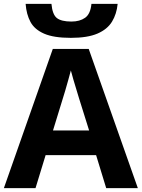

<svg xmlns="http://www.w3.org/2000/svg" viewBox="-20 -969 730 989"><path d="M527 0 475 -170H215L163 0H0L252 -717H437L690 0ZM439 -297 387 -463Q382 -480 374 -506Q366 -532 358 -559Q350 -586 345 -606Q340 -586 331.5 -556.5Q323 -527 315.5 -500.5Q308 -474 304 -463L253 -297ZM586 -949Q581 -897 557 -857.5Q533 -818 482 -796Q431 -774 345 -774Q257 -774 207.5 -795.5Q158 -817 137 -856Q116 -895 112 -949H245Q250 -894 273 -876Q296 -858 348 -858Q391 -858 418.5 -877.5Q446 -897 451 -949Z"/></svg>

Font: Noto Sans IKEA
Style: Bold
Weight: 600
Designer: Monotype Design Team
Foundry: Monotype Imaging Inc.
Version: Version 2.001